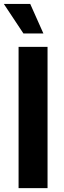

<svg xmlns="http://www.w3.org/2000/svg" viewBox="-30 -969 331 989"><path d="M214.9 -727.5V0H65.7V-727.5ZM90.6 -796.7 -10.2 -948.7H125.7L193.5 -796.7Z"/></svg>

Font: Adwaita Sans
Style: Regular
Weight: 400
Designer: Rasmus Andersson
Foundry: rsms
Version: Version 4.001;git-9221beed3